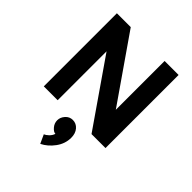

<svg xmlns="http://www.w3.org/2000/svg" viewBox="-260 -829 1263 1263"><g transform="rotate(45 371.0 -198.0)"><path d="M658 -680V0H528L213 -455V0H84V-680H213L528 -226V-680ZM376 21Q408 21 429.5 46Q451 71 451 111Q451 167 416.5 214Q382 261 335 284L307 223Q320 218 336 203Q352 188 359 167Q342 167 323 145Q304 123 304 95Q304 68 324.5 44.5Q345 21 376 21Z"/></g></svg>

Font: Palanquin Dark
Style: Regular
Weight: 400
Designer: Pria Ravichandran
Version: Version 1.001